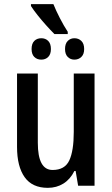

<svg xmlns="http://www.w3.org/2000/svg" viewBox="-20 -894 540 924"><path d="M435 -540V0H356L344 -71H338Q318 -31 285 -10.5Q252 10 210 10Q135 10 98.5 -41.5Q62 -93 62 -187V-540H162V-207Q162 -76 233 -76Q292 -76 313.5 -122Q335 -168 335 -259V-540ZM237 -874Q249 -844 268 -807Q287 -770 306 -741V-730H242Q223 -749 201.5 -773Q180 -797 160.5 -821.5Q141 -846 129 -865V-874ZM179 -710Q199 -710 212 -697Q225 -684 225 -658Q225 -633 212 -620Q199 -607 179 -607Q158 -607 145 -620Q132 -633 132 -658Q132 -684 145 -697Q158 -710 179 -710ZM338 -710Q358 -710 371.5 -697Q385 -684 385 -658Q385 -633 371.5 -620Q358 -607 338 -607Q319 -607 306 -620Q293 -633 293 -658Q293 -684 306 -697Q319 -710 338 -710Z"/></svg>

Font: Avrile Sans Condensed Medium
Style: Regular
Weight: 500
Width: 3
Designer: Monotype Design Team
Foundry: Monotype Imaging Inc.
Version: Version 2.001;September 10, 2019;FontCreator 11.5.0.2425 64-